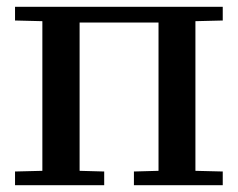

<svg xmlns="http://www.w3.org/2000/svg" viewBox="-20 -542 697 562"><path d="M632 -482 552 -480V-42L632 -40V0H372V-40L444 -42V-476H213V-42L285 -40V0H24V-40L104 -42V-480L24 -482V-522H632Z"/></svg>

Font: Minipax
Style: Bold
Weight: 500
Designer: Raphaël Ronot, Igor Stepanchenko (Cyrillic)
Foundry: steppetype
Version: Version 1.002